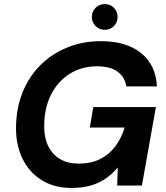

<svg xmlns="http://www.w3.org/2000/svg" viewBox="-20 -915 820 947"><path d="M333 12Q247 12 185.5 -26.5Q124 -65 91.5 -131.5Q59 -198 59 -281Q59 -377 90 -456Q121 -535 177.5 -592Q234 -649 311 -680.5Q388 -712 478 -712Q603 -712 676 -653Q749 -594 754 -489H603Q596 -535 560 -561.5Q524 -588 459 -588Q382 -588 323 -550.5Q264 -513 231 -446.5Q198 -380 198 -292Q198 -235 218 -194Q238 -153 276 -130.5Q314 -108 368 -108Q429 -108 474 -130.5Q519 -153 549 -193.5Q579 -234 595 -286H423L440 -387H749L680 0H558L561 -89Q533 -56 500 -33.5Q467 -11 426 0.5Q385 12 333 12ZM497 -768Q470 -768 451.5 -786.5Q433 -805 433 -831Q433 -858 451.5 -876.5Q470 -895 496 -895Q524 -895 542 -876.5Q560 -858 560 -831Q560 -805 542 -786.5Q524 -768 497 -768Z"/></svg>

Font: DM Sans 24pt
Style: Bold Italic
Weight: 700
Italic angle: -10°
Designer: Colophon Foundry, Jonny Pinhorn
Foundry: Colophon Foundry
Version: Version 4.004;gftools[0.9.30]